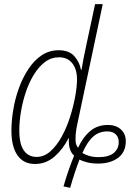

<svg xmlns="http://www.w3.org/2000/svg" viewBox="-20 -780 672 925"><path d="M286 118Q297 79 311 39Q325 -1 337 -30Q308 -56 312 -114H310Q284 -62 243 -26Q202 10 149 10Q93 10 64 -32Q35 -74 35 -150Q35 -198 44 -252Q53 -306 71.5 -356.5Q90 -407 117.5 -448.5Q145 -490 181.5 -514Q218 -538 263 -538Q312 -538 337.5 -510Q363 -482 370 -444H373Q377 -470 382.5 -498.5Q388 -527 394 -554L438 -760H475L352 -180Q348 -161 346 -145Q344 -129 344 -114Q343 -97 346.5 -86Q350 -75 356 -68Q380 -120 415 -149Q450 -178 499 -178Q540 -178 563.5 -155.5Q587 -133 586 -97Q585 -46 548 -19Q511 8 453 8Q422 8 399.5 2Q377 -4 363 -11Q353 14 340.5 51.5Q328 89 318 125ZM156 -24Q193 -24 223.5 -51.5Q254 -79 278 -123Q302 -167 318 -218Q334 -269 342.5 -316.5Q351 -364 351 -397Q351 -447 328 -475.5Q305 -504 265 -504Q227 -504 197 -481.5Q167 -459 143.5 -421Q120 -383 104.5 -336.5Q89 -290 81 -242Q73 -194 73 -151Q73 -86 95 -55Q117 -24 156 -24ZM455 -23Q504 -23 528 -43Q552 -63 552 -96Q552 -119 537.5 -133Q523 -147 497 -147Q457 -147 428.5 -121.5Q400 -96 377 -43Q389 -35 409 -29Q429 -23 455 -23Z"/></svg>

Font: Noto Sans Condensed ExtraLight
Style: Italic
Weight: 200
Width: 3
Italic angle: -12°
Designer: Monotype Design Team
Foundry: Monotype Imaging Inc.
Version: Version 2.013; ttfautohint (v1.8.4.7-5d5b)